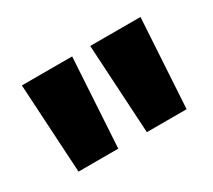

<svg xmlns="http://www.w3.org/2000/svg" viewBox="-65 -772 537 483"><g transform="rotate(-30 204.0 -530.5)"><path d="M162.5 -401.5H47L32 -660.5H178ZM361 -401.5H245.5L230.5 -660.5H376.5Z"/></g></svg>

Font: Anek Latin Medium
Style: Bold
Weight: 700
Version: Version 1.003